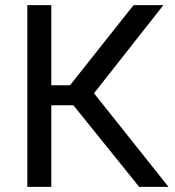

<svg xmlns="http://www.w3.org/2000/svg" viewBox="-20 -731 683 751"><path d="M524.4 0H639.2L347.7 -366.2L619.1 -710.9H502.4L253.9 -397.5H180.7V-710.9H86.9V0H180.7V-319.3H267.1Z"/></svg>

Font: Roboto
Style: Regular
Weight: 400
Designer: Google
Version: Version 2.137; 2017